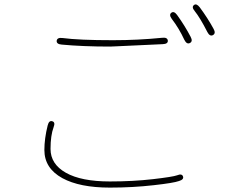

<svg xmlns="http://www.w3.org/2000/svg" viewBox="-20 -836 1040 874"><path d="M480 18Q343 18 264 -25Q182 -70 182 -153Q182 -205 197 -265Q203 -289 218 -284Q233 -280 224 -257Q210 -219 210 -158Q210 -89 280 -49.5Q350 -10 480 -10Q586 -10 676.5 -20.5Q767 -31 786 -38Q808 -47 813 -33Q818 -19 795 -12Q770 -3 680 7Q584 18 480 18ZM506 -625Q494 -624 482 -624Q357 -624 261 -633Q237 -635 238 -650Q240 -666 264 -663Q339 -653 494 -653Q608 -653 718 -664Q742 -667 744 -651Q745 -636 721 -635ZM844 -640Q830 -633 819 -655Q795 -707 762 -750Q748 -769 760 -778Q772 -787 786 -768Q822 -718 848 -668Q859 -647 844 -640ZM949 -676Q935 -669 924 -690Q891 -755 866 -786Q851 -804 863 -813Q874 -822 889 -803Q926 -753 952 -705Q964 -684 949 -676Z"/></svg>

Font: Resource Han Rounded JP ExtraLight
Style: Regular
Weight: 250
Designer: Cyano Hao (round all glyphs); Ryoko NISHIZUKA 西塚涼子 (kana, bopomofo & ideographs); Paul D. Hunt (Latin, Greek & Cyrillic)
Foundry: Cyano Hao
Version: 0.990